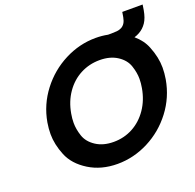

<svg xmlns="http://www.w3.org/2000/svg" viewBox="-138 -939 1109 1090"><g transform="rotate(-20 417.0 -394.0)"><path d="M392 7Q294 7 220 -39Q146 -85 118.5 -152.5Q91 -220 91 -282Q91 -315 97 -351Q115 -453 177.5 -534.5Q240 -616 330 -662Q420 -708 518 -708Q556 -708 591 -701H611Q629 -701 644.5 -702.5Q660 -704 672.5 -710.5Q685 -717 693.5 -730Q702 -743 706 -765L711 -795H834L829 -763Q821 -717 803 -690.5Q785 -664 758 -649Q744 -641 727 -636Q772 -598 791 -549Q818 -482 818 -420Q818 -387 812 -351Q794 -248 732 -166.5Q670 -85 580 -39Q490 7 392 7ZM414 -118Q477 -118 530 -146.5Q583 -175 619.5 -228Q656 -281 668 -351Q673 -379 673 -405Q673 -442 659 -484Q645 -526 602 -554Q559 -582 496 -582Q433 -582 379.5 -554Q326 -526 289.5 -473.5Q253 -421 241 -351Q236 -323 236 -297Q236 -259 250 -217Q264 -175 307.5 -146.5Q351 -118 414 -118Z"/></g></svg>

Font: Fz Poppins SemBd
Style: Italic
Weight: 600
Italic angle: -10°
Designer: Ninad Kale (Devanagari), Jonny Pinhorn (Latin)
Foundry: Indian Type Foundry
Version: Vit hóa bi Vntype.Com & FontZin.Com